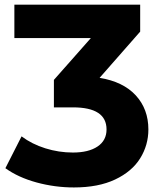

<svg xmlns="http://www.w3.org/2000/svg" viewBox="-20 -798 707 831"><path d="M622.2 -237.8Q622.2 -170 586.7 -112.8Q551.1 -55.6 478.3 -21.1Q405.6 13.3 300 13.3Q217.8 13.3 138.3 -8.3Q58.9 -30 3.3 -70L73.3 -207.8Q117.8 -174.4 176.1 -156.1Q234.4 -137.8 295.6 -137.8Q363.3 -137.8 402.2 -163.9Q441.1 -190 441.1 -237.8Q441.1 -333.3 295.6 -333.3H213.3V-452.2L373.3 -633.3H42.2V-777.8H586.7V-661.1L411.1 -461.1Q513.3 -444.4 567.8 -385Q622.2 -325.6 622.2 -237.8Z"/></svg>

Font: Paperlogy 8 ExtraBold
Style: Regular
Weight: 800
Designer: redesigned by Lee Juim, glyphs from Gmarket Sans & Montserrat
Foundry: PT&
Version: Version 1.001